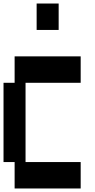

<svg xmlns="http://www.w3.org/2000/svg" viewBox="-20 -1050 540 1090"><path d="M188 -880V-1030H313V-880ZM63 20V-130H0V-580H63V-730H438V-580H125V-130H438V20Z"/></svg>

Font: 2P VHS
Style: Regular
Weight: 400
Designer: CodeMan38
Foundry: CodeMan38
Version: Version 3.000